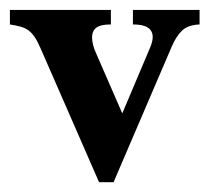

<svg xmlns="http://www.w3.org/2000/svg" viewBox="-21 -357 424 388"><path d="M382.3 -307.6Q358.9 -306.6 346.9 -295.2Q335 -283.7 326.2 -263.2L208.5 11.2H179.2L61 -259.3Q54.7 -273.9 48.8 -282.5Q43 -291 36.1 -295.9Q29.3 -300.8 20.3 -303.2Q11.2 -305.7 -1 -307.6V-336.9H203.1V-307.6Q182.1 -307.6 173.6 -301Q165 -294.4 165 -281.2Q165 -274.9 167 -266.8Q168.9 -258.8 172.9 -250L226.1 -127.9L281.7 -259.3Q287.6 -272.5 287.6 -282.2Q287.6 -294.4 278.1 -301Q268.6 -307.6 247.6 -307.6V-336.9H382.3Z"/></svg>

Font: Scheherazade
Style: Bold
Weight: 700
Version: Version 2.100 (build 932/914)